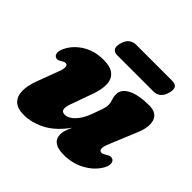

<svg xmlns="http://www.w3.org/2000/svg" viewBox="-170 -825 1005 1005"><g transform="rotate(45 332.5 -323.0)"><path d="M628 -149Q638.5 -142 639 -125.8Q639.5 -109.5 627 -88Q599.5 -41.5 547 -13.2Q494.5 15 431.5 15Q342 15 342 -50Q342 -64.5 348 -81.5Q354 -98.5 362.5 -117Q309.5 -44 250.5 -14.5Q191.5 15 135.5 15Q86.5 15 63.8 -8.2Q41 -31.5 41 -71Q41 -110.5 60 -159.5L103.5 -275.5Q115 -305.5 112.8 -319Q110.5 -332.5 98.5 -332.5Q89 -332.5 73.5 -322.5Q53.5 -308.5 39 -319Q29.5 -325.5 29 -341.2Q28.5 -357 40.5 -380.5Q65.5 -427.5 114.2 -456.2Q163 -485 227.5 -485Q279 -485 303.5 -464Q328 -443 329.5 -406.5Q331 -370 314.5 -323.5L271 -202Q259.5 -172 262 -154.8Q264.5 -137.5 286.5 -137.5Q313 -137.5 339.8 -165.2Q366.5 -193 384 -240Q397.5 -276 405 -298Q412.5 -320 412.5 -336Q412.5 -353 406.5 -368.5Q400.5 -384 400.5 -404Q400.5 -441 443.8 -463Q487 -485 564.5 -485Q620 -485 633.8 -445Q647.5 -405 621 -342.5L560 -195Q545 -159.5 547.8 -146Q550.5 -132.5 563 -132.5Q572 -132.5 590 -143.5Q602.5 -152 611.5 -152.5Q620.5 -153 628 -149ZM228.5 -606Q235.5 -634 252.2 -647.5Q269 -661 291.5 -661H559Q607 -661 591.5 -606.5Q584.5 -579 568 -565.5Q551.5 -552 529.5 -552H261.5Q239 -552 230 -565.5Q221 -579 228.5 -606Z"/></g></svg>

Font: Fraunces 9pt S050 Black
Style: Italic
Weight: 900
Italic angle: -16°
Version: Version 1.000; ttfautohint (v1.8.3)